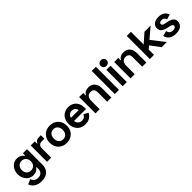

<svg xmlns="http://www.w3.org/2000/svg" viewBox="342 -2314 4116 4116"><g transform="rotate(-45 2400.5 -256.0)"><path d="M548 -29 422 -32V-80H412Q387 -46 348 -24Q309 -2 250 -2Q191 -2 139.5 -34Q88 -66 57 -123.5Q26 -181 26 -256Q26 -331 57 -388.5Q88 -446 139.5 -478Q191 -510 250 -510Q357 -510 414 -429H424V-496H548ZM288 -402Q228 -402 190 -362Q152 -322 152 -256Q152 -190 190 -150Q228 -110 288 -110Q327 -110 358 -128Q389 -146 406.5 -179Q424 -212 424 -256Q424 -300 406.5 -333Q389 -366 358 -384Q327 -402 288 -402ZM143 7Q157 53 191.5 80.5Q226 108 284 108Q348 108 385 73Q422 38 422 -32L548 -29Q548 50 516 104.5Q484 159 425 186.5Q366 214 286 214Q213 214 160.5 191Q108 168 76 132.5Q44 97 30 56Z M784 -426H794Q808 -464 838.5 -481Q869 -498 918 -498H970V-392H896Q846 -392 816 -365.5Q786 -339 786 -288V0H660V-496H784Z M989 -248Q989 -327 1023 -386.5Q1057 -446 1116 -478Q1175 -510 1249 -510Q1323 -510 1382 -478Q1441 -446 1475 -386.5Q1509 -327 1509 -248Q1509 -169 1475 -109.5Q1441 -50 1382 -18Q1323 14 1249 14Q1175 14 1116 -18Q1057 -50 1023 -109.5Q989 -169 989 -248ZM1115 -248Q1115 -177 1152 -136.5Q1189 -96 1249 -96Q1288 -96 1318.5 -114Q1349 -132 1366 -166.5Q1383 -201 1383 -248Q1383 -295 1366 -329.5Q1349 -364 1318.5 -382Q1288 -400 1249 -400Q1210 -400 1179.5 -382Q1149 -364 1132 -329.5Q1115 -295 1115 -248Z M1561 -248Q1561 -326 1592.5 -385.5Q1624 -445 1680.5 -477.5Q1737 -510 1810 -510Q1882 -510 1936.5 -478Q1991 -446 2021 -387.5Q2051 -329 2051 -254V-211H1690Q1692 -160 1727.5 -127Q1763 -94 1816 -94Q1864 -94 1890.5 -115Q1917 -136 1932 -170L2035 -116Q2007 -62 1955 -24Q1903 14 1812 14Q1739 14 1682 -18.5Q1625 -51 1593 -110.5Q1561 -170 1561 -248ZM1923 -305Q1918 -348 1887.5 -375Q1857 -402 1809 -402Q1760 -402 1728.5 -375Q1697 -348 1691 -305Z M2253 -496V-422H2263Q2302 -504 2416 -504Q2473 -504 2517 -477.5Q2561 -451 2585 -404Q2609 -357 2609 -296V0H2483V-290Q2483 -346 2456 -374Q2429 -402 2377 -402Q2319 -402 2287 -363.5Q2255 -325 2255 -256V0H2129V-496Z M2841 0H2715V-700H2841Z M3079 0H2953V-496H3079ZM2927 -640Q2927 -678 2952.5 -702Q2978 -726 3016 -726Q3054 -726 3079.5 -702Q3105 -678 3105 -640Q3105 -602 3079.5 -578Q3054 -554 3016 -554Q2978 -554 2952.5 -578Q2927 -602 2927 -640Z M3315 -496V-422H3325Q3364 -504 3478 -504Q3535 -504 3579 -477.5Q3623 -451 3647 -404Q3671 -357 3671 -296V0H3545V-290Q3545 -346 3518 -374Q3491 -402 3439 -402Q3381 -402 3349 -363.5Q3317 -325 3317 -256V0H3191V-496Z M3777 -700H3903V-314L4109 -496H4295L3903 -161V0H3777ZM4291 0H4136L3948 -251L4038 -327Z M4349 -357Q4349 -429 4402 -469.5Q4455 -510 4545 -510Q4626 -510 4680 -473.5Q4734 -437 4753 -375L4639 -340Q4630 -379 4606.5 -396.5Q4583 -414 4545 -414Q4509 -414 4490 -401Q4471 -388 4471 -365Q4471 -341 4490.5 -328.5Q4510 -316 4551 -308L4577 -303Q4642 -290 4683 -274Q4724 -258 4748.5 -228Q4773 -198 4773 -149Q4773 -72 4717 -29Q4661 14 4565 14Q4467 14 4405.5 -28Q4344 -70 4331 -148L4447 -178Q4464 -82 4565 -82Q4607 -82 4629 -98Q4651 -114 4651 -139Q4651 -162 4630 -175.5Q4609 -189 4561 -198L4535 -203Q4446 -220 4397.5 -254.5Q4349 -289 4349 -357Z"/></g></svg>

Font: Space Grotesk Variable
Style: Regular
Weight: 400
Designer: Florian Karsten (Space Grotesk), Colophon Foundry (Space Mono)
Foundry: Florian Karsten
Version: Version 1.106